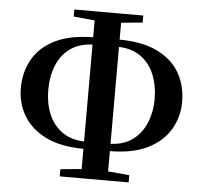

<svg xmlns="http://www.w3.org/2000/svg" viewBox="-54 -814 938 888"><g transform="rotate(5 415.0 -370.5)"><path d="M355.8 -119.5Q247.9 -119.5 178.2 -154.2Q108.5 -188.8 74.6 -246.5Q40.6 -304.3 40.6 -373.9Q40.6 -450.6 75.3 -510.1Q109.9 -569.7 180.2 -603.4Q250.5 -637.1 357.1 -637.1H419.1V-603.4H363.2Q296.9 -603.4 253.3 -573.4Q209.8 -543.3 188.7 -491.9Q167.7 -440.5 167.7 -375.5Q167.7 -315.1 188.7 -264.5Q209.8 -213.9 253.3 -183.6Q296.9 -153.3 363.2 -153.3H419.1V-119.5ZM410.2 -119.5V-153.3H466Q533.1 -153.3 576.3 -184.3Q619.5 -215.4 640.5 -266.5Q661.6 -317.6 661.6 -375.5Q661.6 -439.7 640.5 -491.1Q619.5 -542.6 576.1 -573Q532.6 -603.4 466 -603.4H410.2V-637.1H472.2Q580 -637.1 650.2 -603.4Q720.4 -569.7 754.9 -510.5Q789.4 -451.3 789.4 -374.6Q789.4 -306 755.4 -247.8Q721.5 -189.5 651.6 -154.5Q581.8 -119.5 473.9 -119.5ZM255.5 17.1V-16.3L403.6 -30.2H423.8L575.5 -16.3V17.1ZM403.6 -710.6 255.5 -725V-757.6H575.5V-725L424.8 -710.6ZM353.4 17.1V-757.6H476.3V17.1Z"/></g></svg>

Font: Noto Serif KR ExtraLight
Style: Regular
Weight: 200
Designer: Ryoko NISHIZUKA 西塚涼子 (kana & ideographs); Frank Grießhammer (Latin, Greek & Cyrillic); Wenlong ZHANG 张文龙 (bopomofo); San
Foundry: Adobe
Version: Version 2.002-H1;hotconv 1.1.0;makeotfexe 2.6.0